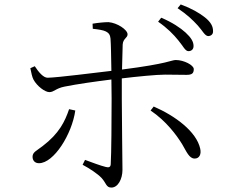

<svg xmlns="http://www.w3.org/2000/svg" viewBox="-20 -820 1040 867"><path d="M785 -638C807 -612 816 -589 831 -589C844 -589 854 -597 854 -612C854 -632 843 -650 818 -673C795 -694 758 -719 708 -740L694 -722C736 -693 764 -664 785 -638ZM873 -705C895 -681 905 -657 921 -657C934 -658 943 -666 942 -680C942 -701 932 -720 906 -741C881 -761 845 -782 796 -800L782 -783C825 -754 849 -731 873 -705ZM803 -168C822 -136 834 -104 859 -104C880 -104 890 -123 884 -149C867 -226 771 -297 674 -339L660 -321C731 -273 778 -209 803 -168ZM292 -327C273 -271 247 -217 172 -160C145 -139 127 -133 127 -112C127 -97 136 -83 156 -83C223 -83 305 -214 320 -321ZM117 -512C121 -493 125 -472 131 -461C147 -431 183 -404 203 -404C224 -404 231 -421 272 -429C326 -440 418 -453 483 -461L484 -375C484 -290 483 -123 480 -78C479 -64 470 -63 458 -66C433 -72 394 -87 364 -98L353 -76C385 -59 420 -36 439 -16C460 7 459 27 483 27C513 27 533 -12 533 -53C533 -77 530 -305 530 -373V-466C597 -474 686 -483 726 -483C766 -483 794 -482 822 -482C846 -482 855 -488 855 -508C855 -526 810 -549 774 -549C753 -549 743 -533 531 -506C532 -552 533 -595 534 -619C536 -647 556 -648 556 -665C556 -686 509 -717 470 -720C451 -720 421 -717 398 -713L399 -690C454 -684 476 -678 479 -646C481 -621 482 -561 483 -500C412 -492 243 -470 196 -469C176 -468 154 -495 137 -521Z"/></svg>

Font: Kiri Minchoo Light
Style: Regular
Weight: 300
Designer: Ryoko NISHIZUKA 西塚涼子 (kana & ideographs); Frank Grießhammer (Latin, Greek & Cyrillic);
akenotsuki.com/eyeben/fonts/ (U+
Foundry: Adobe
akenotsuki.com/eyeben/fonts/
Version: Version 4.002;hotconv 1.0.119;makeotfexe 2.5.65604